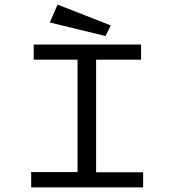

<svg xmlns="http://www.w3.org/2000/svg" viewBox="-20 -817 790 837"><path d="M116 0V-67H318V-557H127V-623H595V-557H399V-66H604V0ZM440 -660 197 -719 231 -797 463 -706Z"/></svg>

Font: Inconsolata ExtraExpanded Thin
Style: Regular
Weight: 100
Width: 8
Monospace: yes
Designer: Raph Levien, Cyreal, Brenton Simpson
Foundry: Raph Levien, Cyreal, Google
Version: Version 3.100; ttfautohint (v1.8.4.7-5d5b)